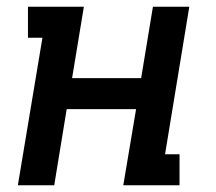

<svg xmlns="http://www.w3.org/2000/svg" viewBox="-20 -550 640 570"><path d="M33 0 106 -438H63V-530H229L194 -318H399L434 -530H542L470 -92H513V0H346L384 -226H178L141 0Z"/></svg>

Font: Iosevka Curly Slab SmBdEx
Style: Italic
Weight: 600
Width: 7
Italic angle: -9°
Monospace: yes
Designer: Belleve Invis
Foundry: Belleve Invis
Version: Version 11.1.0; ttfautohint (v1.8.3)